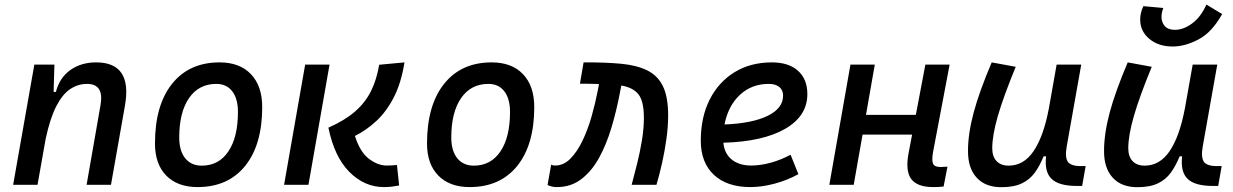

<svg xmlns="http://www.w3.org/2000/svg" viewBox="-20 -796 5313 827"><path d="M36.6 0 127.9 -517.6H214.4L210.9 -399.9H220.7Q236.3 -460.9 282.7 -494.1Q329.1 -527.3 394 -527.3Q551.3 -527.3 518.1 -340.3L458 0H353L413.1 -344.2Q428.7 -434.6 355 -434.6Q315.9 -434.6 282.5 -412.4Q249 -390.1 222.4 -338.4Q195.8 -286.6 176.8 -198.7L141.6 0Z M831.1 9.8Q744.6 9.8 696 -39.8Q647.5 -89.4 647.5 -177.7Q647.5 -342.8 721.2 -435.1Q794.9 -527.3 925.8 -527.3Q1012.2 -527.3 1060.8 -476.6Q1109.4 -425.8 1109.4 -335Q1109.4 -172.4 1035.9 -81.3Q962.4 9.8 831.1 9.8ZM849.1 -82.5Q922.4 -82.5 963.6 -143.8Q1004.9 -205.1 1004.9 -314Q1004.9 -370.6 980.5 -402.6Q956.1 -434.6 911.6 -434.6Q836.4 -434.6 794.2 -373.5Q752 -312.5 752 -203.6Q752 -146.5 777.6 -114.5Q803.2 -82.5 849.1 -82.5Z M1633.3 9.8Q1550.3 9.8 1485.4 -54.9Q1420.4 -119.6 1394.5 -246.1Q1465.3 -277.3 1509.5 -315.9Q1553.7 -354.5 1578.1 -403.8Q1602.5 -453.1 1613.3 -517.1L1722.2 -527.3Q1708 -438 1676 -376.2Q1644 -314.5 1600.6 -274.4Q1557.1 -234.4 1508.8 -210.4Q1530.8 -140.6 1569.3 -111.8Q1607.9 -83 1645 -83Q1661.1 -83 1670.2 -83.7Q1679.2 -84.5 1689.9 -85.4L1699.2 2.9Q1684.1 5.9 1668.7 7.8Q1653.3 9.8 1633.3 9.8ZM1203.6 0 1294.4 -517.6H1399.4L1308.6 0Z M2002.9 9.8Q1916.5 9.8 1867.9 -39.8Q1819.3 -89.4 1819.3 -177.7Q1819.3 -342.8 1893.1 -435.1Q1966.8 -527.3 2097.7 -527.3Q2184.1 -527.3 2232.7 -476.6Q2281.2 -425.8 2281.2 -335Q2281.2 -172.4 2207.8 -81.3Q2134.3 9.8 2002.9 9.8ZM2021 -82.5Q2094.2 -82.5 2135.5 -143.8Q2176.8 -205.1 2176.8 -314Q2176.8 -370.6 2152.3 -402.6Q2127.9 -434.6 2083.5 -434.6Q2008.3 -434.6 1966.1 -373.5Q1923.8 -312.5 1923.8 -203.6Q1923.8 -146.5 1949.5 -114.5Q1975.1 -82.5 2021 -82.5Z M2700.7 0Q2712.4 -43 2724.6 -92.3Q2736.8 -141.6 2745.1 -192.1Q2753.4 -242.7 2753.4 -288.6Q2753.4 -359.9 2730.2 -389.4Q2707 -418.9 2656.2 -427.7L2650.4 -397.9Q2635.7 -319.8 2613.8 -246.6Q2591.8 -173.3 2560.1 -115.7Q2528.3 -58.1 2483.6 -24.2Q2439 9.8 2378.9 9.8Q2368.2 9.8 2359.4 8.1Q2350.6 6.3 2338.4 1L2354 -86.4Q2361.3 -84.5 2363.3 -83.7Q2365.2 -83 2371.1 -83Q2407.7 -83 2437.3 -113Q2466.8 -143.1 2489.7 -191.4Q2512.7 -239.7 2528.8 -296.9Q2544.9 -354 2555.2 -408.2L2560.1 -434.1Q2551.3 -434.6 2541.7 -434.6Q2532.2 -434.6 2522.5 -435.1Q2512.2 -435.1 2501 -435.3Q2489.7 -435.5 2478 -435.5L2493.7 -527.3Q2585.9 -527.8 2654.3 -521.5Q2722.7 -515.1 2768.1 -492.7Q2813.5 -470.2 2835.7 -424.1Q2857.9 -377.9 2857.9 -298.8Q2857.9 -251.5 2850.6 -198.5Q2843.3 -145.5 2831.8 -94.2Q2820.3 -43 2807.6 0Z M3216.3 -83Q3255.4 -83 3299.8 -95.2Q3344.2 -107.4 3385.3 -129.4L3418.9 -45.9Q3371.1 -19.5 3316.4 -4.9Q3261.7 9.8 3211.9 9.8Q3111.3 9.8 3054.9 -43Q2998.5 -95.7 2998.5 -189.9Q2998.5 -291.5 3036.9 -367.2Q3075.2 -442.9 3144 -485.1Q3212.9 -527.3 3304.7 -527.3Q3377 -527.3 3417.2 -491.2Q3457.5 -455.1 3457.5 -390.6Q3457.5 -296.4 3362.1 -241.2Q3266.6 -186 3095.7 -181.2Q3100.1 -134.8 3131.8 -108.9Q3163.6 -83 3216.3 -83ZM3100.6 -259.8Q3220.2 -264.6 3286.6 -297.1Q3353 -329.6 3353 -384.3Q3353 -407.7 3336.9 -421.1Q3320.8 -434.6 3291 -434.6Q3217.3 -434.6 3166.7 -387.2Q3116.2 -339.8 3100.6 -259.8Z M3552.2 0 3643.1 -517.6H3748L3710 -301.3H3924.8L3965.8 -517.6H4070.3L3999 -141.6Q3992.7 -106 3998.8 -91.3Q4004.9 -76.7 4030.8 -76.7Q4044.4 -76.7 4061 -78.1L4044.4 7.3Q4035.2 8.8 4024.2 9.3Q4013.2 9.8 4000 9.8Q3930.7 9.8 3904.8 -25.1Q3878.9 -60.1 3893.6 -136.7L3908.7 -216.3H3695.3L3657.2 0Z M4293 10.3Q4224.6 10.3 4187 -30.5Q4149.4 -71.3 4149.4 -145Q4149.4 -219.7 4173.6 -310.3Q4197.8 -400.9 4251.5 -527.3L4355 -508.3Q4301.8 -378.9 4277.8 -295.7Q4253.9 -212.4 4253.9 -157.2Q4253.9 -121.6 4272.5 -102.1Q4291 -82.5 4324.7 -82.5Q4389.6 -82.5 4432.1 -145.3Q4474.6 -208 4497.1 -325.7V-325.2L4531.2 -517.6H4637.2L4574.7 -165.5Q4566.4 -118.7 4579.3 -99.6Q4592.3 -80.6 4635.3 -80.6H4656.2L4641.1 4.9H4618.2Q4541 4.9 4509.5 -25.4Q4478 -55.7 4485.8 -122.6H4475.1Q4458.5 -81.5 4436.8 -51.8Q4415 -22 4380.9 -5.9Q4346.7 10.3 4293 10.3Z M4878.9 10.3Q4810.5 10.3 4772.9 -30.5Q4735.4 -71.3 4735.4 -145Q4735.4 -219.7 4759.5 -310.3Q4783.7 -400.9 4837.4 -527.3L4940.9 -508.3Q4887.7 -378.9 4863.8 -295.7Q4839.8 -212.4 4839.8 -157.2Q4839.8 -121.6 4858.4 -102.1Q4877 -82.5 4910.6 -82.5Q4975.6 -82.5 5018.1 -145.3Q5060.5 -208 5083 -325.7V-325.2L5117.2 -517.6H5223.1L5160.6 -165.5Q5152.3 -118.7 5165.3 -99.6Q5178.2 -80.6 5221.2 -80.6H5242.2L5227.1 4.9H5204.1Q5127 4.9 5095.5 -25.4Q5064 -55.7 5071.8 -122.6H5061Q5044.4 -81.5 5022.7 -51.8Q5001 -22 4966.8 -5.9Q4932.6 10.3 4878.9 10.3ZM5031.2 -595.7Q4969.7 -595.7 4930.4 -628.7Q4891.1 -661.6 4891.1 -711.9Q4891.1 -740.2 4904.8 -769.5L4990.7 -761.7Q4982.9 -740.7 4982.9 -723.6Q4982.9 -699.7 4997.1 -683.6Q5011.2 -667.5 5041 -667.5Q5077.6 -667.5 5115.2 -695.3Q5152.8 -723.1 5176.3 -776.4L5244.1 -735.4Q5200.7 -657.2 5142.8 -626.5Q5085 -595.7 5031.2 -595.7Z"/></svg>

Font: Cascadia Mono PL
Style: Italic
Weight: 400
Italic angle: -10°
Monospace: yes
Designer: Aaron Bell
Foundry: Saja Typeworks
Version: Version 2404.023; ttfautohint (v1.8.4)